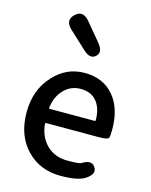

<svg xmlns="http://www.w3.org/2000/svg" viewBox="-129 -953 823 1048"><g transform="rotate(15 282.5 -428.5)"><path d="M316 13Q201 13 126 -63Q48 -142 48 -275Q48 -403 126 -486Q198 -564 299 -564Q406 -564 466 -492Q524 -423 524 -304Q524 -273 521 -259Q518 -245 462 -245H166Q161 -245 161 -240Q168 -167 213.5 -122Q259 -77 331 -77Q399 -77 409 -84Q459 -116 482 -82Q505 -47 455 -14Q415 13 316 13ZM161 -330Q160 -325 165 -325H419Q424 -325 424 -330Q424 -396 392.5 -435Q361 -474 301 -474Q247 -474 209 -436Q168 -395 161 -330ZM336 -671Q307 -643 264 -684L167 -774Q123 -816 163 -854Q202 -891 242 -845L327 -743Q365 -698 336 -671Z"/></g></svg>

Font: Resource Han Rounded KR Medium
Style: Regular
Weight: 500
Designer: Cyano Hao (round all glyphs); Ryoko NISHIZUKA 西塚涼子 (kana, bopomofo & ideographs); Paul D. Hunt (Latin, Greek & Cyrillic)
Foundry: Cyano Hao
Version: 0.990